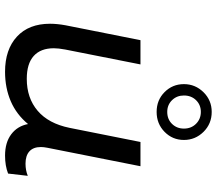

<svg xmlns="http://www.w3.org/2000/svg" viewBox="-69 -783 858 760"><g transform="rotate(90 360.0 -403.0)"><path d="M676 -84 667 -6Q636 6 596 6Q544 6 511.5 -18.5Q479 -43 471 -85Q433 -39 380.5 -16.5Q328 6 264 6Q176 6 125 -41Q74 -88 74 -172Q74 -200 80 -233L139 -530H235L176 -232Q171 -205 171 -187Q171 -135 201.5 -107.5Q232 -80 292 -80Q368 -80 418.5 -123Q469 -166 486 -249L542 -530H638L565 -162Q562 -147 562 -136Q562 -106 579 -90.5Q596 -75 628 -75Q654 -75 676 -84ZM313 -702Q313 -747 345 -779.5Q377 -812 423 -812Q470 -812 502 -779.5Q534 -747 534 -702Q534 -657 502 -625.5Q470 -594 423 -594Q376 -594 344.5 -625.5Q313 -657 313 -702ZM489 -702Q489 -731 470 -750Q451 -769 423 -769Q395 -769 376.5 -750Q358 -731 358 -702Q358 -674 376.5 -655Q395 -636 423 -636Q452 -636 470.5 -655Q489 -674 489 -702Z"/></g></svg>

Font: Montserrat Alternates Medium
Style: Italic
Weight: 500
Italic angle: -11.3°
Designer: Julieta Ulanovsky
Foundry: Julieta Ulanovsky
Version: Version 7.200